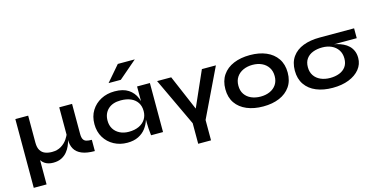

<svg xmlns="http://www.w3.org/2000/svg" viewBox="-89 -1219 3672 1880"><g transform="rotate(-15 1747.0 -279.5)"><path d="M731 7Q650 7 600 -14Q550 -35 527.5 -74.5Q505 -114 505 -169V-497H635V-194Q635 -156 645.5 -137.5Q656 -119 677.5 -113Q699 -107 731 -107ZM512 -239 513 -205Q511 -191 505 -164.5Q499 -138 486 -108Q473 -78 450.5 -50.5Q428 -23 393.5 -5.5Q359 12 310 12Q258 12 223.5 -11.5Q189 -35 173 -83L190 -104V200H60V-497H190V-224Q190 -173 208 -144.5Q226 -116 256.5 -104.5Q287 -93 325 -93Q379 -93 417.5 -116.5Q456 -140 479.5 -174Q503 -208 512 -239Z M1061 11Q987 11 926.5 -21.5Q866 -54 830.5 -112.5Q795 -171 795 -248Q795 -327 831 -385Q867 -443 928.5 -475.5Q990 -508 1068 -508Q1154 -508 1206.5 -473.5Q1259 -439 1283 -380Q1307 -321 1307 -248Q1307 -204 1293 -158.5Q1279 -113 1250 -74.5Q1221 -36 1174 -12.5Q1127 11 1061 11ZM1103 -89Q1162 -89 1205 -109Q1248 -129 1271 -165Q1294 -201 1294 -248Q1294 -299 1270.5 -334.5Q1247 -370 1204.5 -388.5Q1162 -407 1103 -407Q1020 -407 974 -363.5Q928 -320 928 -248Q928 -200 950 -164.5Q972 -129 1011.5 -109Q1051 -89 1103 -89ZM1294 -497H1424V0H1303Q1303 -3 1300.5 -22.5Q1298 -42 1296 -70.5Q1294 -99 1294 -128ZM1033 -601 1169 -759H1341L1157 -601Z M1727 -77H1857V200H1727ZM1816 -85H1769L1951 -497H2093L1854 0H1731L1497 -497H1640Z M2439 12Q2345 12 2273.5 -18Q2202 -48 2162 -105.5Q2122 -163 2122 -247Q2122 -331 2162 -389.5Q2202 -448 2273.5 -478Q2345 -508 2439 -508Q2533 -508 2603.5 -478Q2674 -448 2714 -389.5Q2754 -331 2754 -247Q2754 -163 2714 -105.5Q2674 -48 2603.5 -18Q2533 12 2439 12ZM2439 -88Q2491 -88 2532.5 -106.5Q2574 -125 2598 -160.5Q2622 -196 2622 -247Q2622 -298 2598 -334.5Q2574 -371 2533 -390Q2492 -409 2439 -409Q2387 -409 2345 -390Q2303 -371 2278.5 -335Q2254 -299 2254 -247Q2254 -196 2278 -160.5Q2302 -125 2344 -106.5Q2386 -88 2439 -88Z M3143 12Q3049 12 2977.5 -17.5Q2906 -47 2866 -105Q2826 -163 2826 -246Q2826 -330 2866 -386Q2906 -442 2977.5 -469.5Q3049 -497 3143 -497L3153 -407Q3186 -407 3221 -403.5Q3256 -400 3290 -391.5Q3324 -383 3354.5 -368.5Q3385 -354 3408 -332Q3431 -310 3444.5 -279Q3458 -248 3458 -207Q3458 -143 3418 -93.5Q3378 -44 3307.5 -16Q3237 12 3143 12ZM3143 -88Q3195 -88 3236.5 -104Q3278 -120 3302 -153Q3326 -186 3326 -237Q3326 -287 3302 -323Q3278 -359 3237 -378Q3196 -397 3143 -397Q3091 -397 3049 -381Q3007 -365 2982.5 -331.5Q2958 -298 2958 -246Q2958 -196 2982 -160.5Q3006 -125 3048 -106.5Q3090 -88 3143 -88ZM3494 -497V-397H3143V-497Z"/></g></svg>

Font: Syne
Style: Bold
Weight: 700
Designer: Lucas Descroix
Foundry: Bonjour Monde
Version: Version 2.200